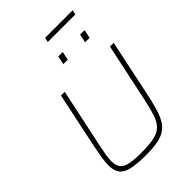

<svg xmlns="http://www.w3.org/2000/svg" viewBox="-295 -1170 1306 1306"><g transform="rotate(-45 358.5 -517.0)"><path d="M314 8Q227 8 176.5 -4Q126 -16 105 -45Q84 -74 84 -123Q84 -155 91 -197Q98 -239 109 -294L192 -688H228L138 -264Q129 -221 123.5 -188Q118 -155 118 -129Q118 -89 135 -66.5Q152 -44 193 -35Q234 -26 306 -26Q383 -26 429 -36.5Q475 -47 501 -73.5Q527 -100 542.5 -146Q558 -192 573 -264L663 -688H699L616 -294Q601 -222 586.5 -170.5Q572 -119 552.5 -84.5Q533 -50 503 -29.5Q473 -9 427 -0.5Q381 8 314 8ZM564 -828 577 -889H620L607 -828ZM354 -828 367 -889H410L397 -828ZM386 -1009 393 -1042H658L651 -1009Z"/></g></svg>

Font: Saira Thin
Style: Italic
Weight: 100
Italic angle: -12°
Designer: Hector Gatti with collaboration of the Omnibus-Type team
Foundry: Omnibus-Type
Version: Version 1.101